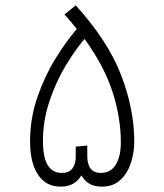

<svg xmlns="http://www.w3.org/2000/svg" viewBox="-20 -695 611 715"><path d="M206 0Q151 0 121.5 -44.5Q92 -89 92 -168Q92 -255 119.5 -334Q147 -413 187 -477.5Q227 -542 266 -587Q245 -614 220 -641L262 -675Q382 -543 431 -415.5Q480 -288 480 -168Q480 -127 467.5 -88.5Q455 -50 428.5 -25Q402 0 359 0Q329 0 310.5 -12.5Q292 -25 283 -42Q274 -25 255 -12.5Q236 0 206 0ZM305 -115Q305 -51 355 -51Q392 -51 411 -81.5Q430 -112 430 -166Q430 -256 399.5 -351.5Q369 -447 295 -550Q258 -507 222.5 -447Q187 -387 163.5 -316Q140 -245 140 -170Q140 -108 158 -79.5Q176 -51 210 -51Q237 -51 249.5 -67.5Q262 -84 262 -110V-149L305 -153Z"/></svg>

Font: Noto Sans Arabic Light
Style: Regular
Weight: 300
Designer: Monotype Design Team, Nadine Chahine, Nizar Qandah and Khaled Hosny
Foundry: Monotype Imaging Inc.
Version: Version 2.012; ttfautohint (v1.8.4.7-5d5b)